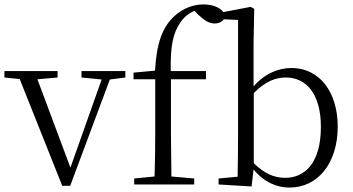

<svg xmlns="http://www.w3.org/2000/svg" viewBox="-28 -833 1595 867"><path d="M340 -483 431 -474 290 -76 141 -475 232 -483V-512H-8V-483L61 -476L253 6H289L468 -474L538 -483V-512H340Z M669 0H849V-27L746 -36L744 -227V-475H902V-512H743C741 -628 754 -682 784 -728C800 -753 823 -773 850 -784L869 -765C897 -739 917 -727 942 -727C969 -727 987 -743 988 -764C978 -795 938 -813 891 -813C845 -813 798 -796 758 -759C705 -709 679 -638 672 -514L575 -505V-475H673V-227C673 -164 672 -99 670 -36L578 -27V0Z M1279 14C1409 14 1497 -98 1497 -261C1497 -422 1411 -526 1289 -526C1230 -526 1169 -502 1117 -443V-639L1120 -793L1104 -802L957 -774V-747L1047 -743V-227C1047 -173 1046 -90 1045 -35L959 -27V0L1108 9L1117 -68C1165 -9 1224 14 1279 14ZM1118 -413C1173 -468 1219 -483 1263 -483C1355 -483 1421 -409 1421 -260C1421 -94 1346 -30 1260 -30C1210 -30 1166 -49 1118 -96Z"/></svg>

Font: Noto Serif HK Light
Style: Regular
Weight: 300
Designer: Ryoko NISHIZUKA 西塚涼子 (kana & ideographs); Frank Grießhammer (Latin, Greek & Cyrillic); Wenlong ZHANG 张文龙 (bopomofo); San
Foundry: Adobe
Version: Version 2.001;hotconv 1.1.0;makeotfexe 2.6.0